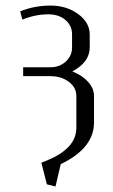

<svg xmlns="http://www.w3.org/2000/svg" viewBox="-20 -404 409 696"><path d="M53.2 -362.8Q104.5 -383.8 163.1 -383.8Q221.7 -383.8 263.4 -353Q305.2 -322.3 305.2 -278.8V-231.9Q305.2 -178.7 242.2 -145Q277.8 -131.3 299.3 -107.4Q320.8 -83.5 320.8 -56.2V40Q320.8 133.3 200.2 190.9L181.2 272L149.9 264.2L129.9 186L159.2 173.8Q202.1 155.8 229.5 127Q256.8 98.1 256.8 58.1V-56.2Q256.8 -86.4 229.7 -107.2Q202.6 -127.9 163.1 -127.9H64V-160.2H163.1Q195.8 -160.2 218.5 -180.9Q241.2 -201.7 241.2 -231.9V-279.8Q241.2 -311 217.3 -331.5Q193.4 -352.1 154.8 -352.1Q108.9 -352.1 61 -333Z"/></svg>

Font: Gawaa
Style: Regular
Weight: 400
Designer: T. Christopher White
Version: Version 1.0